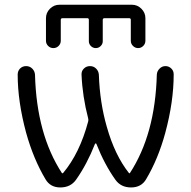

<svg xmlns="http://www.w3.org/2000/svg" viewBox="-20 -825 819 822"><path d="M248 -747.1Q240.2 -747.1 240.2 -740.2V-650.4Q240.2 -637.7 231 -628.4Q221.7 -619.1 208.5 -619.1Q195.3 -619.1 186 -628.4Q176.8 -637.7 176.8 -650.4V-747.1Q176.8 -770.5 193.8 -787.6Q210.9 -804.7 234.4 -804.7H544.9Q568.4 -804.7 585.4 -787.6Q602.5 -770.5 602.5 -747.1V-650.4Q602.5 -637.7 593.3 -628.4Q584 -619.1 571.3 -619.1Q558.6 -619.1 549.3 -628.4Q540 -637.7 540 -650.4V-740.2Q540 -747.1 533.2 -747.1H427.7Q419.9 -747.1 419.9 -740.2V-648.4Q419.9 -636.7 411.1 -627.9Q402.3 -619.1 390.1 -619.1Q377.9 -619.1 369.1 -627.9Q360.4 -636.7 360.4 -648.4V-740.2Q360.4 -747.1 353.5 -747.1ZM536.1 -84Q644.5 -250 651.4 -505.9Q652.3 -520.5 663.1 -531.2Q673.8 -542 688.5 -542Q703.1 -542 713.9 -531.2Q723.6 -521.5 723.6 -506.8Q723.6 -389.6 687.5 -255.9Q657.2 -144.5 605.5 -57.6Q585 -22.5 541 -22.5Q498 -22.5 474.6 -54.7Q427.7 -120.1 392.6 -209Q391.6 -210.9 389.6 -210.9Q387.7 -210.9 386.7 -209Q352.5 -122.1 305.7 -55.7Q282.2 -22.5 238.3 -22.5Q195.3 -22.5 174.8 -57.6Q123 -144.5 91.8 -256.8Q55.7 -390.6 55.7 -505.9Q55.7 -520.5 65.4 -531.2Q76.2 -542 91.8 -542Q107.4 -542 118.2 -531.2Q128.9 -520.5 129.9 -504.9Q136.7 -250 245.1 -84Q246.1 -83 247.6 -83Q249 -83 250 -84Q321.3 -168.9 357.4 -304.7Q359.4 -311.5 357.4 -318.4Q333 -412.1 329.1 -504.9Q328.1 -520.5 338.9 -531.2Q349.6 -542 365.2 -542Q380.9 -542 391.6 -531.2Q402.3 -520.5 403.3 -504.9Q407.2 -385.7 437.5 -281.2Q471.7 -160.2 532.2 -84Q533.2 -83 534.2 -83Q535.2 -83 536.1 -84Z"/></svg>

Font: Gen Jyuu Gothic Normal
Style: Regular
Weight: 300
Designer: [Source Han Sans]
Ryoko NISHIZUKA  (kana & ideographs); Paul D. Hunt (Latin, Greek & Cyrillic); Wenlong ZHANG  (bopomofo
Version: Version 1.002.20150607